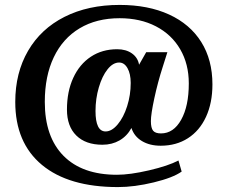

<svg xmlns="http://www.w3.org/2000/svg" viewBox="-20 -640 925 780"><path d="M42 -226Q42 -344 94 -433.5Q146 -523 242 -571.5Q338 -620 466 -620Q582 -620 667 -581Q752 -542 797.5 -469.5Q843 -397 843 -297Q843 -222 817 -165.5Q791 -109 743.5 -78.5Q696 -48 633 -48Q588 -48 556.5 -67Q525 -86 514 -120Q496 -87 465.5 -69.5Q435 -52 396 -52Q328 -52 290 -89.5Q252 -127 252 -195Q252 -268 277.5 -323.5Q303 -379 349 -409.5Q395 -440 456 -440Q492 -440 516 -423Q540 -406 545 -377L574 -428H660L641 -368Q621 -306 607 -241Q593 -176 593 -148Q593 -120 602 -109Q611 -98 634 -98Q685 -98 716 -153.5Q747 -209 747 -301Q747 -380 712 -440Q677 -500 613.5 -533Q550 -566 466 -566Q372 -566 303.5 -525Q235 -484 198.5 -407.5Q162 -331 162 -226Q162 -84 238 -7Q314 70 455 70Q508 70 585.5 52Q663 34 705 12L718 57Q683 82 604.5 101Q526 120 459 120Q259 120 150.5 30Q42 -60 42 -226ZM511 -303Q511 -340 498 -363Q485 -386 464 -386Q439 -386 417 -358.5Q395 -331 381.5 -285Q368 -239 368 -189Q368 -106 409 -106Q434 -106 458 -134.5Q482 -163 496.5 -208.5Q511 -254 511 -303Z"/></svg>

Font: Fahkwang
Style: Bold
Weight: 700
Designer: Suppakit Chalermlarp | Katatrad Co.,Ltd.
Foundry: Cadson Demak Co.,Ltd.
Version: Version 1.000; ttfautohint (v1.6)